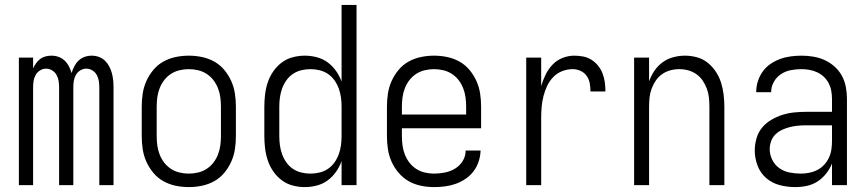

<svg xmlns="http://www.w3.org/2000/svg" viewBox="-20 -755 3540 783"><path d="M57 0V-520H115V-476Q120 -487 127 -497Q134 -507 144 -514.5Q154 -522 166 -525Q178 -528 190 -528Q205 -528 219 -523Q233 -518 243.5 -508Q254 -498 261 -484.5Q268 -471 272 -457Q276 -471 283 -484.5Q290 -498 300.5 -508Q311 -518 325 -523Q339 -528 354 -528Q369 -528 383 -523Q397 -518 407.5 -508Q418 -498 425 -485Q432 -472 436 -457.5Q440 -443 441.5 -428.5Q443 -414 443 -399V0H385V-399Q385 -412 383 -425Q381 -438 374.5 -449.5Q368 -461 356.5 -468Q345 -475 332 -475Q319 -475 307.5 -468Q296 -461 289.5 -449.5Q283 -438 281 -425Q279 -412 279 -399V0H221V-399Q221 -412 219 -425Q217 -438 210.5 -449.5Q204 -461 192.5 -468Q181 -475 168 -475Q155 -475 143.5 -468Q132 -461 125.5 -449.5Q119 -438 117 -425Q115 -412 115 -399V0Z M750 8Q723 8 696.5 2.5Q670 -3 646.5 -16Q623 -29 605.5 -50Q588 -71 577 -95.5Q566 -120 562 -146.5Q558 -173 558 -200V-320Q558 -347 562 -373.5Q566 -400 577 -424.5Q588 -449 605.5 -470Q623 -491 646.5 -504Q670 -517 696.5 -522.5Q723 -528 750 -528Q777 -528 803.5 -522.5Q830 -517 853.5 -504Q877 -491 894.5 -470Q912 -449 923 -424.5Q934 -400 938 -373.5Q942 -347 942 -320V-200Q942 -173 938 -146.5Q934 -120 923 -95.5Q912 -71 894.5 -50Q877 -29 853.5 -16Q830 -3 803.5 2.5Q777 8 750 8ZM750 -47Q769 -47 788 -51.5Q807 -56 823 -66.5Q839 -77 850.5 -92Q862 -107 869 -125Q876 -143 878.5 -162Q881 -181 881 -200V-320Q881 -339 878.5 -358Q876 -377 869 -395Q862 -413 850.5 -428Q839 -443 823 -453.5Q807 -464 788 -468.5Q769 -473 750 -473Q731 -473 712 -468.5Q693 -464 677 -453.5Q661 -443 649.5 -428Q638 -413 631 -395Q624 -377 621.5 -358Q619 -339 619 -320V-200Q619 -181 621.5 -162Q624 -143 631 -125Q638 -107 649.5 -92Q661 -77 677 -66.5Q693 -56 712 -51.5Q731 -47 750 -47Z M1223 8Q1198 8 1173.5 1.5Q1149 -5 1129 -20Q1109 -35 1094.5 -56Q1080 -77 1072 -101Q1064 -125 1061 -150Q1058 -175 1058 -200V-320Q1058 -345 1061 -370Q1064 -395 1072 -419Q1080 -443 1094.5 -464Q1109 -485 1129 -500Q1149 -515 1173.5 -521.5Q1198 -528 1223 -528Q1248 -528 1272.5 -521.5Q1297 -515 1316.5 -500.5Q1336 -486 1350.5 -465.5Q1365 -445 1373 -422V-735H1434V0H1373V-98Q1365 -75 1350.5 -54.5Q1336 -34 1316.5 -19.5Q1297 -5 1272.5 1.5Q1248 8 1223 8ZM1246 -47Q1265 -47 1283.5 -51.5Q1302 -56 1317.5 -66.5Q1333 -77 1344 -92.5Q1355 -108 1361.5 -126Q1368 -144 1370.5 -162.5Q1373 -181 1373 -200V-320Q1373 -339 1370.5 -357.5Q1368 -376 1361.5 -394Q1355 -412 1344 -427.5Q1333 -443 1317.5 -453.5Q1302 -464 1283.5 -468.5Q1265 -473 1246 -473Q1227 -473 1208.5 -468.5Q1190 -464 1174.5 -453.5Q1159 -443 1148 -427.5Q1137 -412 1130.5 -394Q1124 -376 1121.5 -357.5Q1119 -339 1119 -320V-200Q1119 -181 1121.5 -162.5Q1124 -144 1130.5 -126Q1137 -108 1148 -92.5Q1159 -77 1174.5 -66.5Q1190 -56 1208.5 -51.5Q1227 -47 1246 -47Z M1750 8Q1723 8 1696.5 2.5Q1670 -3 1647 -16Q1624 -29 1606 -50Q1588 -71 1577 -95.5Q1566 -120 1562 -146.5Q1558 -173 1558 -200V-320Q1558 -347 1562 -373.5Q1566 -400 1577 -424.5Q1588 -449 1605.5 -470Q1623 -491 1646.5 -504Q1670 -517 1696.5 -522.5Q1723 -528 1750 -528Q1777 -528 1803.5 -522.5Q1830 -517 1853.5 -504Q1877 -491 1894.5 -470Q1912 -449 1923 -424.5Q1934 -400 1938 -373.5Q1942 -347 1942 -320V-232H1619V-200Q1619 -181 1621.5 -162Q1624 -143 1631 -125Q1638 -107 1649.5 -92Q1661 -77 1677 -66.5Q1693 -56 1712 -51.5Q1731 -47 1750 -47Q1772 -47 1794.5 -51.5Q1817 -56 1836 -67.5Q1855 -79 1867 -98.5Q1879 -118 1879 -141H1940Q1939 -118 1932 -96.5Q1925 -75 1911.5 -57Q1898 -39 1879 -26Q1860 -13 1839 -5.5Q1818 2 1795.5 5Q1773 8 1750 8ZM1619 -288H1881V-320Q1881 -339 1878.5 -358Q1876 -377 1869 -395Q1862 -413 1850.5 -428Q1839 -443 1823 -453.5Q1807 -464 1788 -468.5Q1769 -473 1750 -473Q1731 -473 1712 -468.5Q1693 -464 1677 -453.5Q1661 -443 1649.5 -428Q1638 -413 1631 -395Q1624 -377 1621.5 -358Q1619 -339 1619 -320Z M2126 0V-520H2187V-404Q2194 -428 2205 -450.5Q2216 -473 2233 -491Q2250 -509 2273.5 -518.5Q2297 -528 2322 -528Q2340 -528 2358.5 -524.5Q2377 -521 2392.5 -511Q2408 -501 2419.5 -486.5Q2431 -472 2437.5 -455Q2444 -438 2446.5 -419.5Q2449 -401 2449 -382H2388Q2388 -399 2385 -415.5Q2382 -432 2372.5 -445.5Q2363 -459 2347.5 -466Q2332 -473 2316 -473Q2294 -473 2273 -465Q2252 -457 2236.5 -441Q2221 -425 2211.5 -405Q2202 -385 2196.5 -363.5Q2191 -342 2189 -320Q2187 -298 2187 -276V0Z M2566 0V-520H2627V-423Q2635 -446 2648.5 -466Q2662 -486 2681.5 -500.5Q2701 -515 2725 -521.5Q2749 -528 2773 -528Q2798 -528 2822 -521.5Q2846 -515 2865.5 -499.5Q2885 -484 2899 -463Q2913 -442 2920.5 -418Q2928 -394 2931 -369.5Q2934 -345 2934 -320V0H2873V-320Q2873 -339 2871 -357.5Q2869 -376 2862.5 -393.5Q2856 -411 2845.5 -426.5Q2835 -442 2820 -452.5Q2805 -463 2787 -468Q2769 -473 2750 -473Q2731 -473 2713 -468Q2695 -463 2680 -452.5Q2665 -442 2654.5 -426.5Q2644 -411 2637.5 -393.5Q2631 -376 2629 -357.5Q2627 -339 2627 -320V0Z M3223 8Q3191 8 3160 0Q3129 -8 3105 -28.5Q3081 -49 3069.5 -79.5Q3058 -110 3058 -141Q3058 -166 3065 -190.5Q3072 -215 3087.5 -234Q3103 -253 3125 -266Q3147 -279 3170.5 -286.5Q3194 -294 3219 -296.5Q3244 -299 3268 -299H3373V-352Q3373 -368 3370 -384.5Q3367 -401 3359.5 -415.5Q3352 -430 3340 -441.5Q3328 -453 3313 -460Q3298 -467 3281.5 -470Q3265 -473 3249 -473Q3227 -473 3205.5 -469Q3184 -465 3165.5 -453Q3147 -441 3136 -421.5Q3125 -402 3125 -381V-379H3064V-381Q3064 -403 3071 -424.5Q3078 -446 3091 -464Q3104 -482 3122.5 -494.5Q3141 -507 3161.5 -514.5Q3182 -522 3204.5 -525Q3227 -528 3249 -528Q3273 -528 3297 -524Q3321 -520 3343 -510Q3365 -500 3383.5 -483.5Q3402 -467 3413.5 -445.5Q3425 -424 3429.5 -400Q3434 -376 3434 -352V0H3373V-88Q3364 -66 3349 -47Q3334 -28 3314 -15Q3294 -2 3270.5 3Q3247 8 3223 8ZM3246 -47Q3263 -47 3280.5 -50.5Q3298 -54 3313.5 -62Q3329 -70 3341 -83Q3353 -96 3360.5 -112Q3368 -128 3370.5 -145.5Q3373 -163 3373 -180V-244H3268Q3252 -244 3235 -242.5Q3218 -241 3202 -237Q3186 -233 3170.5 -226Q3155 -219 3143 -207.5Q3131 -196 3125 -180Q3119 -164 3119 -147Q3119 -124 3129.5 -103Q3140 -82 3158.5 -69Q3177 -56 3200 -51.5Q3223 -47 3246 -47Z"/></svg>

Font: Iosevka Fixed Light
Style: Regular
Weight: 300
Monospace: yes
Designer: Belleve Invis
Foundry: Belleve Invis
Version: Version 32.3.0